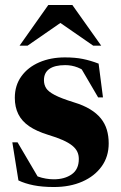

<svg xmlns="http://www.w3.org/2000/svg" viewBox="-20 -738 486 771"><path d="M240.5 -507.5Q282 -507.5 312.8 -501.2Q343.5 -495 376 -482.5L393.5 -347H374L296.5 -479.5L341 -436.5Q315.5 -458 291.8 -467.2Q268 -476.5 242 -476.5Q200 -476.5 178.2 -461.2Q156.5 -446 156.5 -416Q156.5 -398 165.2 -384Q174 -370 199.8 -356.5Q225.5 -343 277 -327Q315 -315.5 341.8 -299.2Q368.5 -283 385 -262.5Q401.5 -242 409 -217Q416.5 -192 416.5 -162Q416.5 -109 388.2 -69.8Q360 -30.5 310.5 -8.8Q261 13 196.5 13Q149.5 13 114.8 6Q80 -1 54 -13.5L29.5 -166.5H50.5L141 -12.5L101.5 -44Q116.5 -35 132.2 -29.2Q148 -23.5 164.2 -20.8Q180.5 -18 196 -18Q239.5 -18 268 -38Q296.5 -58 296.5 -99.5Q296.5 -116 290.2 -129Q284 -142 269.8 -153.5Q255.5 -165 232 -175.5Q208.5 -186 173.5 -196.5Q126.5 -211 97 -231.2Q67.5 -251.5 53.5 -279.8Q39.5 -308 39.5 -345Q39.5 -395 65.8 -431.5Q92 -468 137.8 -487.8Q183.5 -507.5 240.5 -507.5ZM58.5 -554.5 174 -718H270.5L386.5 -554.5H354.5L197 -663.5H248L90.5 -554.5Z"/></svg>

Font: Newsreader 60pt
Style: Bold
Weight: 700
Designer: Hugues Gentile
Foundry: Production Type
Version: Version 1.003